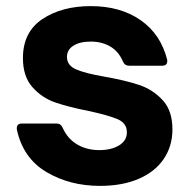

<svg xmlns="http://www.w3.org/2000/svg" viewBox="-20 -596 622 628"><path d="M35 -173V-177Q35 -192 52 -192H165Q179 -192 185 -178Q201 -142 232.5 -123.5Q264 -105 305 -105Q344 -105 369.5 -120.5Q395 -136 395 -163Q395 -193 365 -206Q335 -219 270 -233Q204 -246 160.5 -261Q117 -276 86 -311Q55 -346 55 -406Q55 -491 118.5 -533.5Q182 -576 277 -576Q374 -576 440 -530Q506 -484 527 -400V-396Q527 -381 510 -381H403Q388 -381 382 -395Q368 -428 340.5 -444Q313 -460 277 -460Q241 -460 220 -446.5Q199 -433 199 -410Q199 -382 229 -369Q259 -356 323 -345Q391 -333 435.5 -318Q480 -303 512 -268.5Q544 -234 544 -173Q544 -118 515.5 -76Q487 -34 433.5 -11Q380 12 307 12Q208 12 131.5 -33.5Q55 -79 35 -173Z"/></svg>

Font: Open Sauce Two ExtraBold
Style: Regular
Weight: 800
Designer: Alfredo Marco Pradil
Foundry: Creative Sauce Fz LLC
Version: Version 1.477